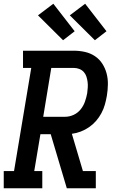

<svg xmlns="http://www.w3.org/2000/svg" viewBox="-27 -1006 647 1026"><path d="M-7 0V-92H48L140 -643H96V-735H368Q398 -735 427 -728.5Q456 -722 480 -706Q504 -690 519.5 -666Q535 -642 542.5 -614Q550 -586 549.5 -555Q549 -524 544 -494Q540 -471 533.5 -447.5Q527 -424 515 -401.5Q503 -379 486.5 -360Q470 -341 449 -326.5Q428 -312 404.5 -303Q381 -294 357 -291L416 -92H485V0H330L244 -289H189L156 -92H199V0ZM204 -382H321Q344 -382 366 -392Q388 -402 403.5 -421Q419 -440 427 -463Q435 -486 439 -508Q441 -523 442 -538.5Q443 -554 441 -569Q439 -584 434.5 -597.5Q430 -611 420.5 -621.5Q411 -632 397 -637.5Q383 -643 368 -643H247ZM480 -791 346 -924 428 -986 542 -839ZM310 -791 176 -924 258 -986 372 -839Z"/></svg>

Font: Iosevka Slab Semibold Extended
Style: Italic
Weight: 600
Width: 7
Italic angle: -9°
Monospace: yes
Designer: Belleve Invis
Foundry: Belleve Invis
Version: Version 11.1.0; ttfautohint (v1.8.3)